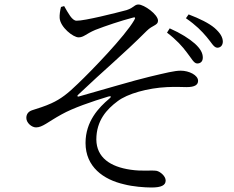

<svg xmlns="http://www.w3.org/2000/svg" viewBox="-20 -781 1040 853"><path d="M945 -569C959 -569 969 -578 970 -595C970 -616 958 -635 933 -657C908 -678 868 -698 818 -717L806 -700C851 -669 876 -643 898 -617C919 -593 929 -570 945 -569ZM856 -499C871 -499 881 -508 881 -525C881 -545 871 -564 846 -587C821 -609 784 -633 734 -655L722 -636C764 -604 790 -575 810 -548C830 -523 841 -499 856 -499ZM653 52C697 52 716 42 716 21C716 2 693 -18 676 -22C651 -26 613 -19 560 -27C470 -40 409 -81 408 -161C408 -246 455 -296 502 -331C546 -365 637 -390 722 -394C764 -396 788 -394 809 -394C847 -394 860 -405 860 -422C860 -447 820 -467 783 -467C755 -467 716 -457 644 -440C576 -424 429 -380 329 -352C324 -351 322 -355 326 -359C447 -474 525 -537 632 -644C658 -670 682 -668 682 -689C682 -717 620 -761 595 -761C577 -761 576 -747 542 -736C497 -724 355 -688 320 -689C300 -689 283 -723 265 -754L251 -750C247 -736 244 -714 245 -701C248 -660 305 -615 329 -615C352 -615 361 -630 403 -648C449 -666 518 -689 568 -702C580 -706 584 -704 576 -691C535 -620 386 -466 326 -409C282 -366 250 -341 208 -322C180 -309 147 -299 122 -291C105 -285 97 -273 97 -257C97 -235 121 -215 140 -215C169 -215 192 -239 254 -273C304 -301 388 -330 461 -352C474 -356 476 -351 466 -343C418 -303 360 -241 360 -146C360 -40 439 17 532 38C570 48 622 52 653 52Z"/></svg>

Font: Source Han Serif CN
Style: Regular
Weight: 400
Designer: Ryoko NISHIZUKA 西塚涼子 (kana & ideographs); Frank Grießhammer (Latin, Greek & Cyrillic); Wenlong ZHANG 张文龙 (bopomofo); San
Foundry: Adobe
Version: Version 2.003;hotconv 1.1.1;makeotfexe 2.6.0